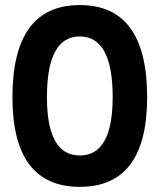

<svg xmlns="http://www.w3.org/2000/svg" viewBox="-20 -723 626 753"><path d="M293 9.8Q28.8 9.8 28.8 -341.8Q28.8 -703.1 293 -703.1Q557.1 -703.1 557.1 -341.8Q557.1 9.8 293 9.8ZM293 -113.3Q421.9 -113.3 421.9 -341.8Q421.9 -580.1 293 -580.1Q164.1 -580.1 164.1 -341.8Q164.1 -113.3 293 -113.3Z"/></svg>

Font: Cascadia Mono
Style: Bold
Weight: 700
Monospace: yes
Designer: Aaron Bell
Foundry: Saja Typeworks
Version: Version 2404.023; ttfautohint (v1.8.4)